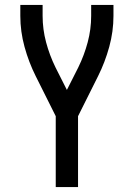

<svg xmlns="http://www.w3.org/2000/svg" viewBox="-20 -755 540 775"><path d="M205 0V-286L124 -448Q96 -504 79 -566Q62 -628 62 -691V-735H152V-691Q152 -637 166 -584.5Q180 -532 204 -483L250 -392L296 -483Q320 -532 334 -584.5Q348 -637 348 -691V-735H438V-691Q438 -628 421 -566Q404 -504 376 -448L295 -286V0Z"/></svg>

Font: iosevka_custom_sans_ss08 Md
Style: Regular
Weight: 500
Designer: Belleve Invis
Foundry: Belleve Invis
Version: Version 10.3.0; ttfautohint (v1.8.3)